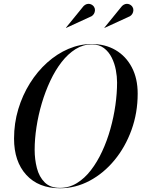

<svg xmlns="http://www.w3.org/2000/svg" viewBox="-20 -995 755 1025"><path d="M300 10Q185.5 10 120.2 -61.5Q55 -133 55 -255Q55 -337 77.5 -412Q100 -487 139.8 -550.5Q179.5 -614 232 -661Q284.5 -708 345.2 -734Q406 -760 470 -760Q541.5 -760 596.8 -727.8Q652 -695.5 683.5 -636Q715 -576.5 715 -495Q715 -392.5 682 -301.2Q649 -210 591.2 -140Q533.5 -70 458.5 -30Q383.5 10 300 10ZM300 8Q348.5 8 390 -17.2Q431.5 -42.5 465.2 -86.2Q499 -130 525.2 -186.5Q551.5 -243 569.2 -306.2Q587 -369.5 596 -433.2Q605 -497 605 -555Q605 -586 598.5 -621Q592 -656 576.5 -687.2Q561 -718.5 535 -738.2Q509 -758 470 -758Q424 -758 383.5 -732.8Q343 -707.5 309 -663.8Q275 -620 248.5 -563.5Q222 -507 203.2 -443.8Q184.5 -380.5 174.8 -316.8Q165 -253 165 -195Q165 -144 177 -97.5Q189 -51 218.5 -21.5Q248 8 300 8ZM538 -846 537 -847 631.5 -963Q639.5 -970.5 647.8 -973Q656 -975.5 663.8 -974Q671.5 -972.5 677.8 -968Q684 -963.5 687.5 -957.5Q692.5 -949.5 692 -939.8Q691.5 -930 686.8 -921.8Q682 -913.5 674 -908.5ZM333 -846 332 -847 426.5 -963Q434.5 -970.5 442.8 -973Q451 -975.5 458.8 -974Q466.5 -972.5 472.8 -968Q479 -963.5 482.5 -957.5Q487.5 -949.5 487 -939.8Q486.5 -930 481.8 -921.8Q477 -913.5 469 -908.5Z"/></svg>

Font: Bodoni Moda 96pt
Style: Italic
Weight: 400
Italic angle: -13°
Version: Version 2.004